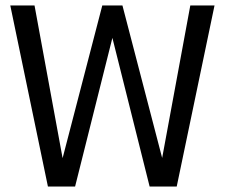

<svg xmlns="http://www.w3.org/2000/svg" viewBox="-20 -680 853 700"><path d="M624.3 0H525.5L382.1 -572.4H397.4L253.8 0H154.7L17.5 -660H105.9L208.7 -101H207.6L352.9 -660H426.4L572 -101H570.6L673.8 -660H762.1Z"/></svg>

Font: League Spartan Extralight
Style: Regular
Weight: 200
Foundry: The League of Moveable Type
Version: Version 2.300; ttfautohint (v1.8.3)